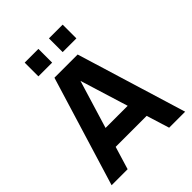

<svg xmlns="http://www.w3.org/2000/svg" viewBox="-252 -1052 1187 1187"><g transform="rotate(-45 341.5 -458.0)"><path d="M508 -796V-916H388V-796ZM296 -796V-916H176V-796ZM160 0 205.5 -150H476.5L523 0H663L443 -720H240L20 0ZM244 -277 340 -592.5 437.5 -277Z"/></g></svg>

Font: Manrope ExtraBold
Style: Regular
Weight: 800
Designer: Mikhail Sharanda
Foundry: Mikhail Sharanda
Version: Version 4.505